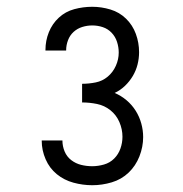

<svg xmlns="http://www.w3.org/2000/svg" viewBox="-20 -863 540 566"><path d="M252 -317Q224 -317 196.5 -324.5Q169 -332 147.5 -349.5Q126 -367 114.5 -393.5Q103 -420 103 -448V-449H164Q164 -432 170.5 -416.5Q177 -401 190 -391Q203 -381 219 -377Q235 -373 252 -373Q269 -373 286.5 -378Q304 -383 316.5 -395.5Q329 -408 335 -425Q341 -442 341 -460Q341 -482 332 -503Q323 -524 305.5 -538Q288 -552 266 -556.5Q244 -561 222 -561V-616Q242 -616 262 -620Q282 -624 297.5 -637Q313 -650 321.5 -669Q330 -688 330 -708Q330 -724 325 -739.5Q320 -755 309 -766.5Q298 -778 283 -783Q268 -788 252 -788Q237 -788 222.5 -783.5Q208 -779 197 -769Q186 -759 180.5 -744.5Q175 -730 175 -715V-714H114V-716Q114 -743 124 -768Q134 -793 153.5 -811Q173 -829 199 -836Q225 -843 252 -843Q279 -843 305.5 -835Q332 -827 351.5 -808Q371 -789 380.5 -763Q390 -737 390 -709Q390 -691 385.5 -673Q381 -655 371.5 -639Q362 -623 348.5 -610Q335 -597 318 -589Q337 -581 353 -567.5Q369 -554 380 -536.5Q391 -519 396.5 -499Q402 -479 402 -459Q402 -430 391 -402Q380 -374 359 -354Q338 -334 309.5 -325.5Q281 -317 252 -317Z"/></svg>

Font: Iosevka Curly Light
Style: Regular
Weight: 300
Monospace: yes
Designer: Belleve Invis
Foundry: Belleve Invis
Version: Version 22.1.2; ttfautohint (v1.8.4)